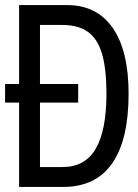

<svg xmlns="http://www.w3.org/2000/svg" viewBox="-20 -734 540 754"><path d="M485 -366Q485 -185 420.5 -92.5Q356 0 229 0H55V-331H0V-404H55V-714H244Q360 -714 422.5 -624.5Q485 -535 485 -366ZM398 -366Q398 -464 380.5 -523Q363 -582 325 -609Q287 -636 224 -636H137V-404H287V-331H137V-78H226Q314 -78 356 -150Q398 -222 398 -366Z"/></svg>

Font: Noto Sans Mono UI Cond
Style: Regular
Weight: 400
Width: 3
Monospace: yes
Designer: Monotype Design team
Foundry: Monotype Imaging Inc.
Version: Version 1.000